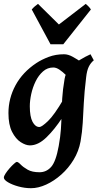

<svg xmlns="http://www.w3.org/2000/svg" viewBox="-30 -741 519 1005"><path d="M429.2 -400.4Q415 -390.6 402.6 -368.9Q390.1 -347.2 379.6 -328.6Q369.1 -310.1 361.3 -310.1Q354.5 -310.1 342 -321.8Q329.6 -333.5 314.2 -348.9Q298.8 -364.3 281.7 -376Q264.6 -387.7 249 -387.7Q218.3 -387.7 195.1 -367.2Q171.9 -346.7 156.5 -315.2Q141.1 -283.7 133.5 -248.8Q126 -213.9 126 -185.1Q126 -130.4 140.4 -103.3Q154.8 -76.2 176.3 -76.2Q188.5 -76.2 221.2 -107.4Q253.9 -138.7 302.2 -221.2L295.9 -125Q256.3 -64 213.1 -22Q169.9 20 126.5 20Q105 20 78.6 3.2Q52.2 -13.7 33.2 -50.8Q14.2 -87.9 14.2 -148.9Q14.2 -226.1 51.3 -294.7Q88.4 -363.3 160.6 -411.1Q188 -429.2 224.6 -443.1Q261.2 -457 305.2 -457Q327.1 -457 351.3 -443.4Q375.5 -429.7 396.5 -415.8Q417.5 -401.9 429.2 -400.4ZM460.9 -425.3Q444.3 -411.6 434.6 -391.6Q424.8 -371.6 420.9 -336.4Q411.6 -259.3 408.7 -202.6Q405.8 -146 403.1 -98.4Q400.4 -50.8 391.6 -0.5Q382.3 50.3 355.5 94.7Q328.6 139.2 291 172.6Q253.4 206.1 211.9 225.1Q170.4 244.1 132.3 244.1Q99.6 244.1 66.7 235.1Q33.7 226.1 12 213.1Q-9.8 200.2 -9.8 188.5Q-9.8 180.7 -0.7 167Q8.3 153.3 20.5 139.4Q32.7 125.5 43.5 116Q54.2 106.4 57.6 106.4Q64.9 106.4 78.1 120.1Q91.3 133.8 114.7 147.2Q138.2 160.6 176.8 160.6Q212.9 160.6 237.8 132.6Q262.7 104.5 277.3 23.4Q286.1 -24.9 288.8 -64.9Q291.5 -105 292.2 -143.6Q293 -182.1 295.7 -226.6Q298.3 -271 308.1 -328.1Q313 -359.4 335.2 -384Q357.4 -408.7 387 -426.8Q416.5 -444.8 443.8 -457ZM445.8 -691.4 301.3 -509.3H234.4L136.2 -691.4Q143.6 -700.2 152.3 -707.8Q161.1 -715.3 168.9 -720.7L278.3 -612.8L418.9 -720.7Q424.8 -715.8 432.6 -708Q440.4 -700.2 445.8 -691.4Z"/></svg>

Font: Gentium Plus
Style: Bold Italic
Weight: 700
Italic angle: -8°
Designer: Victor Gaultney, Annie Olsen, Iska Routamaa, Becca Hirsbrunner
Foundry: SIL International
Version: Version 6.101